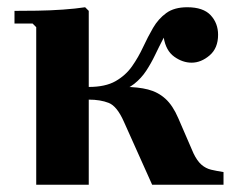

<svg xmlns="http://www.w3.org/2000/svg" viewBox="-20 -510 637 530"><path d="M80 0V-435L70 -445H20V-480Q46 -480 82 -480.5Q118 -481 153.5 -483.5Q189 -486 215 -490L225 -480V0ZM400 0 322 -174Q303 -217 280 -226Q257 -235 225 -235V-270H325Q361 -270 388.5 -263Q416 -256 436.5 -237.5Q457 -219 472 -184L514 -87Q524 -66 536 -55.5Q548 -45 563 -41.5Q578 -38 597 -35V0ZM225 -246V-270Q271 -270 299 -286Q327 -302 344.5 -327Q362 -352 375 -380Q388 -408 402.5 -433Q417 -458 439 -474Q461 -490 497 -490Q541 -490 561.5 -468Q582 -446 582 -414Q582 -377 558.5 -357Q535 -337 509 -337Q484 -337 461 -353.5Q438 -370 432 -406Q419 -381 408 -358Q397 -335 383.5 -314.5Q370 -294 350.5 -278.5Q331 -263 300.5 -254.5Q270 -246 225 -246Z"/></svg>

Font: Brygada 1918
Style: Regular
Weight: 400
Designer: Mateusz Machalski | Borys Kosmynka | Przemek Hoffer
Foundry: NIEPODLEGLA 2018
Version: Version 3.006